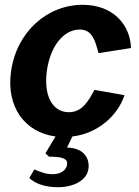

<svg xmlns="http://www.w3.org/2000/svg" viewBox="-20 -560 580 799"><path d="M348 143C354 103 333 56 259 54L281 8C391 -5 472 -83 498 -164L373 -186C350 -143 323 -93 267 -93C198 -93 161 -162 175 -265C189 -366 243 -437 312 -437C366 -437 377 -386 390 -339L525 -360C523 -451 456 -540 324 -540C176 -540 49 -427 26 -263C5 -114 84 -9 211 8L169 78L184 92C244 92 263 102 259 125C256 149 232 165 198 165C171 165 146 155 123 145L102 181C131 208 174 219 222 219C284 219 341 192 348 143Z"/></svg>

Font: Cheyenne Sans
Style: Bold Italic
Weight: 700
Italic angle: -8.13011°
Designer: The Public Sans project authors (U.S. Web Design System), Libre Franklin designed by Pablo Impallari and Rodrigo Fuenzal
Foundry: The Cheyenne Sans Project Authors
Version: Version 2.007